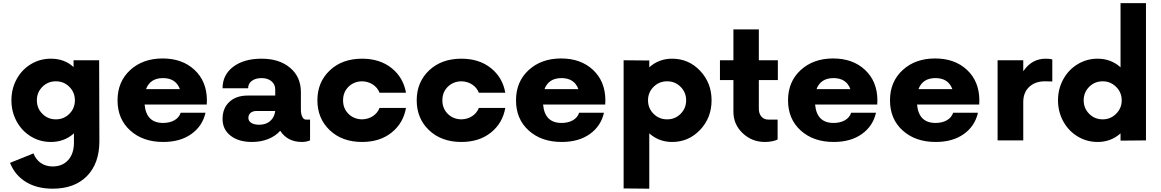

<svg xmlns="http://www.w3.org/2000/svg" viewBox="-20 -876 7244 1198"><path d="M598.6 -500 600.1 4.9Q600.1 143.6 522.7 222.4Q445.3 301.3 308.6 301.3Q210.4 301.3 141.8 259.3Q73.2 217.3 42.5 140.1L189 81.1Q203.1 119.1 234.6 140.9Q266.1 162.6 308.6 162.6Q369.6 162.6 405.5 122.6Q441.4 82.5 441.4 13.7V-43.9Q381.3 9.8 297.4 9.8Q229 9.8 172.6 -24.7Q116.2 -59.1 83.7 -118.9Q51.3 -178.7 51.3 -250Q51.3 -322.3 83.7 -381.8Q116.2 -441.4 172.6 -475.6Q229 -509.8 297.4 -509.8Q382.8 -509.8 439 -457.5V-500ZM244.4 -165.8Q278.8 -131.3 328.6 -131.3Q378.4 -131.3 412.8 -165.8Q447.3 -200.2 447.3 -250Q447.3 -299.8 412.8 -334.2Q378.4 -368.7 328.6 -368.7Q278.8 -368.7 244.4 -334.2Q210 -299.8 210 -250Q210 -200.2 244.4 -165.8Z M1271 -251.5 1270 -223.6H882.3Q892.6 -108.9 997.1 -108.9Q1039.1 -108.9 1068.1 -125.5Q1097.2 -142.1 1107.4 -172.4H1262.2Q1243.2 -88.9 1173.8 -39.6Q1104.5 9.8 998.5 9.8Q871.6 9.8 792.5 -61.8Q713.4 -133.3 713.4 -250Q713.4 -366.2 792.2 -438.7Q871.1 -511.2 994.6 -511.2Q1117.7 -511.2 1193.8 -439.9Q1270 -368.7 1271 -251.5ZM891.1 -319.8H1102.5Q1077.1 -388.7 997.1 -388.7Q917 -388.7 891.1 -319.8Z M1888.7 -129.9H1914.6V0Q1889.6 9.8 1864.7 9.8Q1773.4 9.8 1728.5 -60.1Q1699.2 -26.9 1653.3 -8.5Q1607.4 9.8 1552.2 9.8Q1468.8 9.8 1418.7 -29.3Q1368.7 -68.4 1368.7 -133.8Q1368.7 -200.7 1411.1 -240.2Q1453.6 -279.8 1525.9 -279.8H1697.3V-317.4Q1697.3 -350.1 1673.6 -369.4Q1649.9 -388.7 1612.3 -388.7Q1574.7 -388.7 1551.5 -371.6Q1528.3 -354.5 1528.3 -325.2H1368.7Q1368.7 -409.2 1435.3 -459.5Q1502 -509.8 1612.3 -509.8Q1722.7 -509.8 1790 -453.1Q1857.4 -396.5 1857.4 -301.3V-194.8Q1857.4 -164.6 1866 -147.2Q1874.5 -129.9 1888.7 -129.9ZM1597.2 -97.7Q1639.2 -97.7 1665.8 -120.8Q1692.4 -144 1697.3 -183.6H1581.1Q1557.6 -183.6 1543.7 -171.9Q1529.8 -160.2 1529.8 -140.1Q1529.8 -120.6 1548.1 -109.1Q1566.4 -97.7 1597.2 -97.7Z M2239.3 9.8Q2114.7 9.8 2037.6 -63.5Q1960.4 -136.7 1960.4 -250Q1960.4 -363.3 2037.6 -436.5Q2114.7 -509.8 2239.3 -509.8Q2350.1 -509.8 2423.3 -451.2Q2496.6 -392.6 2513.2 -297.4H2348.1Q2335.9 -329.1 2306.9 -348.4Q2277.8 -367.7 2239.3 -368.7Q2187.5 -367.7 2154.1 -334.2Q2120.6 -300.8 2120.6 -250Q2120.6 -199.2 2154.1 -165.8Q2187.5 -132.3 2239.3 -131.3Q2277.8 -132.3 2306.9 -151.6Q2335.9 -170.9 2348.1 -202.6H2513.2Q2496.6 -107.4 2423.3 -48.8Q2350.1 9.8 2239.3 9.8Z M2858.9 9.8Q2734.4 9.8 2657.2 -63.5Q2580.1 -136.7 2580.1 -250Q2580.1 -363.3 2657.2 -436.5Q2734.4 -509.8 2858.9 -509.8Q2969.7 -509.8 3043 -451.2Q3116.2 -392.6 3132.8 -297.4H2967.8Q2955.6 -329.1 2926.5 -348.4Q2897.5 -367.7 2858.9 -368.7Q2807.1 -367.7 2773.7 -334.2Q2740.2 -300.8 2740.2 -250Q2740.2 -199.2 2773.7 -165.8Q2807.1 -132.3 2858.9 -131.3Q2897.5 -132.3 2926.5 -151.6Q2955.6 -170.9 2967.8 -202.6H3132.8Q3116.2 -107.4 3043 -48.8Q2969.7 9.8 2858.9 9.8Z M3757.3 -251.5 3756.3 -223.6H3368.7Q3378.9 -108.9 3483.4 -108.9Q3525.4 -108.9 3554.4 -125.5Q3583.5 -142.1 3593.8 -172.4H3748.5Q3729.5 -88.9 3660.2 -39.6Q3590.8 9.8 3484.9 9.8Q3357.9 9.8 3278.8 -61.8Q3199.7 -133.3 3199.7 -250Q3199.7 -366.2 3278.6 -438.7Q3357.4 -511.2 3481 -511.2Q3604 -511.2 3680.2 -439.9Q3756.3 -368.7 3757.3 -251.5ZM3377.4 -319.8H3588.9Q3563.5 -388.7 3483.4 -388.7Q3403.3 -388.7 3377.4 -319.8Z M4173.8 -509.8Q4276.9 -509.8 4348.4 -434.3Q4419.9 -358.9 4419.9 -250Q4419.9 -141.1 4348.4 -65.7Q4276.9 9.8 4173.8 9.8Q4091.3 9.8 4031.2 -43.9V301.3L3871.1 299.8V-500L4031.2 -498.5V-456.1Q4091.3 -509.8 4173.8 -509.8ZM4058.1 -165.8Q4092.8 -131.3 4142.6 -131.3Q4192.4 -131.3 4226.8 -165.8Q4261.2 -200.2 4261.2 -250Q4261.2 -299.8 4226.8 -334.2Q4192.4 -368.7 4142.6 -368.7Q4092.8 -368.7 4058.1 -334.2Q4023.4 -299.8 4023.4 -250Q4023.4 -200.2 4058.1 -165.8Z M4833.5 -376.5H4714.8V-197.3Q4714.8 -167 4731 -148.4Q4747.1 -129.9 4772.5 -129.9H4832V-6.3Q4822.3 0.5 4799.8 5.1Q4777.3 9.8 4752.4 9.8Q4671.9 9.8 4614 -44.9Q4556.2 -99.6 4556.2 -178.7V-376.5H4472.2V-500H4556.2V-692.4H4714.8V-500H4833.5Z M5454.6 -251.5 5453.6 -223.6H5065.9Q5076.2 -108.9 5180.7 -108.9Q5222.7 -108.9 5251.7 -125.5Q5280.8 -142.1 5291 -172.4H5445.8Q5426.8 -88.9 5357.4 -39.6Q5288.1 9.8 5182.1 9.8Q5055.2 9.8 4976.1 -61.8Q4897 -133.3 4897 -250Q4897 -366.2 4975.8 -438.7Q5054.7 -511.2 5178.2 -511.2Q5301.3 -511.2 5377.4 -439.9Q5453.6 -368.7 5454.6 -251.5ZM5074.7 -319.8H5286.1Q5260.7 -388.7 5180.7 -388.7Q5100.6 -388.7 5074.7 -319.8Z M6090.8 -251.5 6089.8 -223.6H5702.1Q5712.4 -108.9 5816.9 -108.9Q5858.9 -108.9 5887.9 -125.5Q5917 -142.1 5927.2 -172.4H6082Q6063 -88.9 5993.7 -39.6Q5924.3 9.8 5818.4 9.8Q5691.4 9.8 5612.3 -61.8Q5533.2 -133.3 5533.2 -250Q5533.2 -366.2 5612.1 -438.7Q5690.9 -511.2 5814.5 -511.2Q5937.5 -511.2 6013.7 -439.9Q6089.8 -368.7 6090.8 -251.5ZM5710.9 -319.8H5922.4Q5897 -388.7 5816.9 -388.7Q5736.8 -388.7 5710.9 -319.8Z M6504.4 -509.8Q6531.7 -509.8 6545.9 -504.9V-367.7Q6538.6 -368.7 6499.5 -368.7Q6439.5 -368.7 6402.1 -334Q6364.7 -299.3 6364.7 -238.8V0H6204.6V-500H6364.7V-431.2Q6417.5 -509.8 6504.4 -509.8Z M6971.7 -856.4H7130.4V0L6971.7 1.5V-43.9Q6911.6 9.8 6829.1 9.8Q6760.7 9.8 6703.9 -24.7Q6647 -59.1 6614.3 -118.9Q6581.5 -178.7 6581.5 -250Q6581.5 -321.3 6614.3 -381.1Q6647 -440.9 6703.9 -475.3Q6760.7 -509.8 6829.1 -509.8Q6911.6 -509.8 6971.7 -456.1ZM6860.4 -131.3Q6909.2 -131.3 6944.1 -166Q6979 -200.7 6979 -250Q6979 -299.3 6944.1 -334Q6909.2 -368.7 6860.4 -368.7Q6810.5 -368.7 6776.1 -334.2Q6741.7 -299.8 6741.7 -250Q6741.7 -200.2 6776.1 -165.8Q6810.5 -131.3 6860.4 -131.3Z"/></svg>

Font: Now Alt
Style: Bold
Weight: 700
Designer: Alfredo Marco Pradil
Foundry: Alfredo Marco Pradil
Version: Version 1.002;PS 001.002;hotconv 1.0.88;makeotf.lib2.5.64775